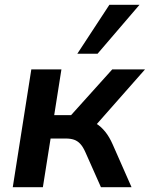

<svg xmlns="http://www.w3.org/2000/svg" viewBox="-20 -777 622 797"><path d="M33 0 110 -489H235L205 -299H275L446 -489H582L366 -244L333 -279Q358 -277 378.5 -264.5Q399 -252 416.5 -230.5Q434 -209 448 -177L526 0H399L335 -144Q325 -167 313.5 -179.5Q302 -192 287.5 -197Q273 -202 253 -202H190L158 0ZM301 -554 434 -757H559L385 -554Z"/></svg>

Font: Nunito Sans 12pt
Style: Bold Italic
Weight: 700
Italic angle: -9°
Designer: Vernon Adams
Foundry: Vernon Adams
Version: Version 3.101;gftools[0.9.27]